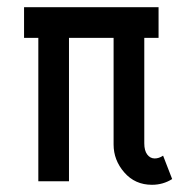

<svg xmlns="http://www.w3.org/2000/svg" viewBox="-20 -508 527 538"><path d="M405.8 9.8Q358.4 9.8 328.4 -24.7Q298.3 -59.1 298.3 -103V-401.9H173.3V0H87.4V-401.9H47.4V-487.8H424.3V-401.9H384.3V-106.4Q384.3 -85.9 392.6 -75Q400.9 -64 413.6 -64Q425.3 -64 437 -71.8L462.4 -6.3Q437 9.8 405.8 9.8Z"/></svg>

Font: HK Grotesk Medium
Style: Regular
Weight: 500
Designer: Alfredo Marco Pradil and Stefan Peev
Foundry: Hanken Design Co.
Version: Version 1.045;PS 001.045;hotconv 1.0.88;makeotf.lib2.5.64775